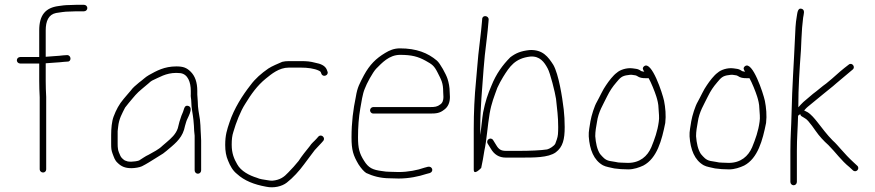

<svg xmlns="http://www.w3.org/2000/svg" viewBox="-20 -717 3636 798"><path d="M64 -453H143V-380C143 -355.6 143.8 -337.9 145 -313V-13C145 -5.9 151.6 0 159 0C166.5 0 172 -5.9 172 -13V-314C170.8 -339 170 -355.5 170 -380V-454C193.7 -456.4 224.3 -457.1 246 -460L261 -461C278.2 -461 276.3 -488 259 -488L243 -487C222.8 -484.1 192.4 -483.4 170 -481V-591C170 -628.7 181.5 -656.7 213 -663C231.7 -665.3 245.9 -669 269 -669C278.3 -669.7 287.7 -670 297 -670H329C336.7 -670 343 -676 343 -683.5C343 -691 336.7 -697 329 -697H297C287.7 -697 278 -696.7 268 -696C250.9 -696 236.3 -693.8 224 -692C168.3 -685 143 -653.5 143 -591V-480H64C56.3 -480 50 -474 50 -466.5C50 -459 56.3 -453 64 -453Z M816 -9V-133C816 -141 815.7 -148.3 815 -155C815 -161 814.7 -167 814 -173C814 -180.3 813.7 -188 813 -196L811 -220C807 -245.9 802 -267.8 802 -295C802 -306.7 800 -314.2 800 -324V-339C800 -374.8 790.7 -401.7 771.5 -420C755.8 -435 742.3 -441 713 -441C663 -441 630.8 -422.7 599 -405C583.4 -396.3 574.3 -385.6 558 -374C541.9 -360.2 534 -354.7 523 -340L511 -326C507 -321.3 501.3 -314.7 494 -306C475.1 -283.7 462.8 -260.9 452 -232C444.6 -212.2 442 -182.5 442 -156V-119C442 -100 442.7 -92.5 448 -78C454.4 -62 456.8 -50.9 469 -40C483.1 -25.9 499.2 -18 526 -18C539.9 -18 560.6 -21.3 570 -26C589 -35.5 607.5 -47.4 626 -59L642 -69C653.9 -75.6 662.2 -81.6 672 -90C700.7 -114.6 732.8 -137.4 745 -178L749 -194C750.3 -199.3 752 -205 754 -211C757.5 -225.1 787.1 -268 763.5 -276.5C755.2 -279.5 749.3 -276.7 746 -268C741.8 -255.4 739.7 -247.5 734 -236C728 -219.9 723 -202.1 719 -184C710.5 -158.6 691.6 -142.4 672.5 -126L655 -111C639.5 -95.5 617.6 -85.2 598 -74C583.3 -67.5 570.9 -57.7 558 -50C551.2 -47.3 534.7 -45 526 -45C520 -45 515 -45.3 511 -46L499 -50C493 -53.6 482.5 -62.5 480 -70C477.1 -76.8 470 -91.1 470 -101C469.3 -105 469 -111 469 -119V-172C469.7 -176.7 470.3 -182.5 471 -189.5C474.3 -223.7 487.8 -245.6 500 -270C506.1 -278.5 524.2 -300 531 -308L543 -322C556.7 -338 581.5 -356.4 598 -371C602.7 -375.7 607.3 -379.3 612 -382C642 -395.3 669 -414 713 -414C718.3 -414 724 -413.7 730 -413C761.2 -408.6 773 -374.7 773 -339V-326C771.7 -314.6 775 -306.9 775 -295C775 -268 781.7 -243 784 -218L786 -194C786.7 -186 787 -179 787 -173L789 -153V-9C789 -1.3 795 5 802.5 5C810 5 816 -1.3 816 -9Z M1341 -420 1338 -428C1331.2 -444.3 1312.3 -452.2 1291 -456C1269.7 -461.7 1255.3 -463 1231 -463H1180C1170 -463 1161 -462 1153 -460C1136.7 -452.8 1110.6 -442.4 1095 -432C1066.9 -412.5 1041.2 -390.6 1021 -363C988 -321 953.2 -266.7 934 -209C923.5 -177.6 916 -155.9 916 -114.5C916 -89 919.6 -68.2 928 -49C936.8 -27 947.5 -7.8 965 6C995.8 34.2 1036.3 50 1086 59C1118 65.9 1152.1 57.7 1172 42C1197.2 22.6 1224.3 -7.3 1243 -33C1257.3 -53.5 1273.8 -72.8 1288 -93C1298.2 -104.7 1305.6 -111.3 1316 -123L1323 -131C1335 -144.3 1315 -162.3 1303 -149L1296 -141C1285.6 -129.1 1275.6 -122.6 1267 -109C1251.4 -89.5 1234.7 -69.5 1221 -48C1210.1 -34 1191.5 -13.5 1178 0C1160.5 19 1143.7 31.1 1112 34C1105.3 34 1098.7 33.3 1092 32C1077.4 29.6 1059.3 27.7 1048 22C1015.8 12.3 981.2 -6.2 966 -34C952.9 -56.5 943 -79.5 943 -115.5C943 -137.4 944.7 -153 950 -169C960.6 -206 979.3 -254.5 999 -285C1023.7 -325.5 1049.4 -361.8 1085 -390.5C1108.5 -409.5 1139.9 -436 1180 -436H1231C1257.6 -436 1286.8 -432.6 1306 -423C1313.8 -419.1 1313.3 -417.1 1316 -410C1322.6 -394 1347.7 -404 1341 -420Z M1531 -245H1767C1794.4 -245 1808.2 -247 1826 -261C1842.5 -272.7 1850 -291.3 1850 -314C1850 -319.3 1849.7 -326.3 1849 -335C1849 -354.8 1845 -374 1840 -389.5C1833.9 -408.5 1809.3 -453.7 1796 -465C1758.1 -497.1 1711.2 -516 1642 -516C1617 -516 1598.3 -507.4 1581 -497C1541.9 -473.5 1516.7 -448 1493 -405C1474.8 -369.9 1465.4 -355 1459 -315C1448 -262.4 1441 -208.6 1441 -146C1441 -93.2 1448.2 -70.8 1470 -34C1481.3 -16.7 1492 -4.7 1502 2C1529.1 14.6 1561 24 1600 24C1612.7 24.7 1625 25 1637 25C1679 25 1720.1 16.6 1752 6L1767 2C1784.2 -4.9 1776.8 -27 1759 -24L1744 -20C1714.9 -9.6 1675.3 -2 1637 -2C1625 -2 1613 -2.3 1601 -3C1589.7 -3 1578.7 -4 1568 -6C1528.8 -10.9 1511.5 -19.1 1493 -49C1473.6 -79.4 1468 -101.2 1468 -146.5C1468 -188.5 1471 -230.3 1477.5 -266.5C1482 -291.5 1486.9 -327.2 1496 -348C1503.4 -369 1528.9 -415.7 1543 -431C1567.1 -455.1 1597 -489 1643 -489C1690.7 -489 1717.3 -482 1749 -464.5C1776.1 -449.5 1784.4 -444.1 1799 -415C1814.1 -384.9 1822 -372.8 1822 -335C1822.7 -326.3 1823 -319.3 1823 -314C1823 -301.7 1819.9 -289.6 1810 -283C1797.5 -273.3 1787.6 -272 1767 -272H1531C1524.1 -272 1518 -265.5 1518 -258.5C1518 -251.5 1524.1 -245 1531 -245Z M1984 -637 1983 -625C1979 -576.9 1973.2 -539 1968 -489L1963 -433C1961.7 -415 1960.2 -397.7 1958.5 -381C1952.1 -317.1 1949 -249.4 1949 -182V-12C1949 13.1 1976.3 -15.3 1980 -19C1982 -30.3 1984.3 -42 1987 -54L1993 -90C2002.8 -133.9 2006.7 -196.8 2015 -245C2022.8 -290 2034.3 -316.5 2047 -352C2053.9 -366.9 2063.2 -384.6 2071 -397C2098.5 -441 2120.3 -474.5 2184 -482C2224 -484.9 2242.3 -458.5 2256 -433C2266.5 -415 2287.2 -332.5 2291 -306C2295.4 -262 2300 -234.2 2300 -189C2300 -177.7 2299.7 -167.7 2299 -159C2297.7 -144.3 2292.1 -130.9 2288 -120C2284.1 -111 2264.4 -98.3 2254 -96C2228.7 -91.8 2176.6 -90 2144 -90H2082C2063.2 -90 2052.9 -96.1 2043 -113L2030 -134C2020.6 -150 1997.7 -136 2007 -120L2020 -99C2033.6 -75.4 2053.7 -62 2082 -62H2144C2197 -62 2258.8 -61.1 2290 -84C2319.5 -106.2 2327 -137.9 2327 -189C2327 -213.2 2325.6 -240.1 2323 -262C2316.8 -314.4 2302.1 -407.7 2280 -447C2258.4 -480.6 2235.9 -511.7 2181 -509C2144 -504.9 2124.1 -496.3 2101 -479C2068.6 -446.6 2041.7 -408.8 2023 -362C2007.4 -325.6 1997.4 -296.9 1988 -250C1983.4 -222.5 1980.7 -186.5 1976 -156V-182C1976 -267.7 1984.3 -351.2 1990 -431L1995 -487C2000.4 -537 2006.3 -575.7 2010 -624L2011 -636C2011 -653.2 1984 -655.8 1984 -637Z M2658 -419C2656 -419 2654 -419.3 2652 -420C2648.7 -420 2645.7 -421 2643 -423C2636.3 -427.7 2629.7 -430.3 2623 -431L2609 -433C2584.3 -436.1 2557.2 -426.9 2544 -415C2528.6 -404.2 2510.3 -380 2499 -363C2486 -345.3 2472.2 -313.7 2461 -294C2450.6 -276.7 2438.2 -237 2434 -213C2431.5 -193.2 2425.6 -171.3 2427 -150C2430.7 -95 2448.1 -51.1 2486 -30C2497.9 -23.4 2517.1 -21 2533 -17C2550.1 -14.4 2571.2 -13 2591 -13C2614.2 -13 2636.5 -20.8 2654 -29C2711 -59.2 2730.6 -134.2 2745 -206C2748.7 -237.3 2745.5 -270.3 2740 -298C2733.2 -329.7 2688.5 -465.6 2657.5 -442C2647.7 -434.6 2652.4 -426.5 2658 -419ZM2676 -392C2686 -374.6 2701.3 -336.9 2708 -315.5C2711.9 -303.2 2717 -283.8 2717 -267C2718.3 -252.3 2719 -242.7 2719 -238C2719.7 -228.7 2719.3 -219.7 2718 -211C2712.8 -171.8 2700.9 -139 2687 -105C2671.1 -67.9 2639.8 -40 2590 -40C2580.7 -40 2571.7 -40.3 2563 -41C2553.7 -41 2545.3 -42 2538 -44L2514 -48C2494.5 -51.9 2485.5 -63.9 2474 -77C2461.6 -95.7 2456.2 -122.5 2454 -151C2454 -170.5 2457.7 -191.2 2461 -209C2466.9 -252.9 2487.1 -282.6 2503 -316C2515.1 -340.3 2525.3 -355.5 2542 -375C2556.8 -392.5 2564 -402.3 2591 -405C2604.4 -407.7 2608 -405.5 2620 -404C2622 -404 2624.7 -403 2628 -401C2638.9 -393.4 2649.2 -392 2665 -392Z M3077 -419C3075 -419 3073 -419.3 3071 -420C3067.7 -420 3064.7 -421 3062 -423C3055.3 -427.7 3048.7 -430.3 3042 -431L3028 -433C3003.3 -436.1 2976.2 -426.9 2963 -415C2947.6 -404.2 2929.3 -380 2918 -363C2905 -345.3 2891.2 -313.7 2880 -294C2869.6 -276.7 2857.2 -237 2853 -213C2850.5 -193.2 2844.6 -171.3 2846 -150C2849.7 -95 2867.1 -51.1 2905 -30C2916.9 -23.4 2936.1 -21 2952 -17C2969.1 -14.4 2990.2 -13 3010 -13C3033.2 -13 3055.5 -20.8 3073 -29C3130 -59.2 3149.6 -134.2 3164 -206C3167.7 -237.3 3164.5 -270.3 3159 -298C3152.2 -329.7 3107.5 -465.6 3076.5 -442C3066.7 -434.6 3071.4 -426.5 3077 -419ZM3095 -392C3105 -374.6 3120.3 -336.9 3127 -315.5C3130.9 -303.2 3136 -283.8 3136 -267C3137.3 -252.3 3138 -242.7 3138 -238C3138.7 -228.7 3138.3 -219.7 3137 -211C3131.8 -171.8 3119.9 -139 3106 -105C3090.1 -67.9 3058.8 -40 3009 -40C2999.7 -40 2990.7 -40.3 2982 -41C2972.7 -41 2964.3 -42 2957 -44L2933 -48C2913.5 -51.9 2904.5 -63.9 2893 -77C2880.6 -95.7 2875.2 -122.5 2873 -151C2873 -170.5 2876.7 -191.2 2880 -209C2885.9 -252.9 2906.1 -282.6 2922 -316C2934.1 -340.3 2944.3 -355.5 2961 -375C2975.8 -392.5 2983 -402.3 3010 -405C3023.4 -407.7 3027 -405.5 3039 -404C3041 -404 3043.7 -403 3047 -401C3057.9 -393.4 3068.2 -392 3084 -392Z M3278.5 53C3286 53 3292 46.7 3292 39V-90C3292 -144.6 3295.5 -178.3 3297 -236L3306 -243C3306.7 -238.3 3309 -235 3313 -233L3323 -227C3328.3 -224.3 3333.7 -220 3339 -214C3351.4 -198.9 3359 -189.5 3370 -173C3385.3 -150.9 3403.4 -131.4 3423 -114C3454.1 -82.9 3476.3 -49.8 3511 -22L3525 -9C3538.5 3.2 3556.5 -17.2 3542 -29L3528 -42C3507.4 -61 3492.7 -76.8 3475 -97L3459 -115C3453 -121.7 3447 -127.7 3441 -133C3417.5 -156.5 3397.5 -183.9 3376.5 -210.5C3366.2 -223.6 3350.4 -242.6 3336 -251L3322 -258C3323.3 -258.7 3324.3 -259.7 3325 -261C3329 -265.7 3333 -269.7 3337 -273C3357.8 -290.8 3382.2 -309.3 3404 -328C3422.3 -343.6 3438.1 -354.5 3455 -370C3477.8 -389 3502.5 -409.6 3524 -428C3537.3 -438.7 3520.4 -460 3507 -448C3484.2 -430.9 3460 -410.2 3438 -390L3414 -370C3396.7 -358.1 3377.1 -339.9 3359 -327C3344.7 -314.9 3331.5 -303.7 3319 -293C3311.7 -286.8 3305.2 -278.2 3298 -271C3298 -356.4 3303 -426.6 3309 -510L3311 -556C3312.4 -587 3314.6 -618.3 3318 -643.5C3319.8 -656.9 3327.6 -675.8 3312 -680.5C3294.5 -685.8 3293.9 -660.7 3291.5 -648C3286.4 -620.8 3285.4 -589.5 3284 -557C3279.4 -450.2 3272.3 -359.2 3270 -249C3268.6 -183.7 3265 -149.7 3265 -90V39C3265 46.7 3271 53 3278.5 53Z"/></svg>

Font: Take Off
Style: Regular, Eh
Weight: 400
Foundry: Cannot Into Space Fonts
Version: Version 0.89